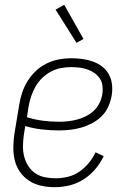

<svg xmlns="http://www.w3.org/2000/svg" viewBox="-20 -770 540 798"><path d="M207 8Q179 8 151.5 2Q124 -4 101.5 -18.5Q79 -33 63.5 -55Q48 -77 41.5 -103.5Q35 -130 35.5 -158.5Q36 -187 40 -215L60 -335Q64 -361 72.5 -386Q81 -411 95 -433.5Q109 -456 129 -475Q149 -494 173.5 -506Q198 -518 224 -523Q250 -528 275 -528Q298 -528 321 -525Q344 -522 365.5 -514.5Q387 -507 404.5 -493.5Q422 -480 432.5 -461Q443 -442 445.5 -418.5Q448 -395 444 -372Q440 -349 430 -326.5Q420 -304 402 -286.5Q384 -269 362 -257.5Q340 -246 317 -239.5Q294 -233 270.5 -230.5Q247 -228 225 -228Q189 -228 154 -232Q119 -236 85 -246L79 -209Q76 -187 75.5 -164Q75 -141 80.5 -119.5Q86 -98 97.5 -80Q109 -62 126.5 -50Q144 -38 166 -33.5Q188 -29 211 -29Q236 -29 261.5 -35Q287 -41 309 -56Q331 -71 348.5 -92Q366 -113 377 -137L411 -121Q397 -92 376 -67Q355 -42 327.5 -24.5Q300 -7 269 0.5Q238 8 207 8ZM225 -264Q243 -264 262 -266Q281 -268 300 -273Q319 -278 337 -287Q355 -296 369.5 -309.5Q384 -323 393 -341Q402 -359 405 -377Q408 -395 406 -412.5Q404 -430 395 -443.5Q386 -457 372.5 -466.5Q359 -476 343 -481.5Q327 -487 310 -489Q293 -491 275 -491Q254 -491 233 -487Q212 -483 192 -472.5Q172 -462 155.5 -446Q139 -430 128 -411Q117 -392 110 -371Q103 -350 99 -329L92 -283Q123 -273 156.5 -268.5Q190 -264 225 -264ZM298 -592 211 -730 247 -750 327 -608Z"/></svg>

Font: Iosevka Term Curly Extralight
Style: Italic
Weight: 200
Italic angle: -9°
Designer: Belleve Invis
Foundry: Belleve Invis
Version: Version 32.3.0